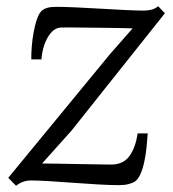

<svg xmlns="http://www.w3.org/2000/svg" viewBox="-20 -585 555 616"><path d="M405.5 -494Q393.5 -494.5 367.5 -495Q341.5 -495.5 309.5 -495.8Q277.5 -496 247.2 -496.5Q217 -497 196.2 -497Q175.5 -497 172.5 -496.5Q155.5 -494.5 142.8 -479Q130 -463.5 122.2 -441Q114.5 -418.5 113 -394.5H80.5Q80 -410.5 81.8 -434Q83.5 -457.5 88 -482Q92.5 -506.5 99.5 -526Q106.5 -545.5 117 -553Q123 -557.5 133 -560.2Q143 -563 161.5 -563Q188 -563 226.2 -561.2Q264.5 -559.5 305.5 -557Q346.5 -554.5 382.8 -552.8Q419 -551 441 -551Q452.5 -551 464.2 -553.5Q476 -556 487.5 -565L509 -542.5L209.5 -166L115 -60.5Q135.5 -60.5 169.5 -59.8Q203.5 -59 239 -58.5Q274.5 -58 301.8 -57.5Q329 -57 336 -57Q375.5 -57 395.2 -84.2Q415 -111.5 421.5 -157H454Q452.5 -135.5 450 -111Q447.5 -86.5 442.5 -64Q437.5 -41.5 429.8 -24.8Q422 -8 410.5 -1Q404 2.5 391.8 5.8Q379.5 9 361.5 9Q334.5 9 295.8 6.8Q257 4.5 215.5 1.5Q174 -1.5 138 -3.8Q102 -6 80 -6Q66.5 -6 54.8 -2Q43 2 31.5 11L6.5 -14.5L333 -411.5Z"/></svg>

Font: Merriweather Light 18pt Light
Style: Italic
Weight: 300
Italic angle: -7.8°
Version: Version 2.101